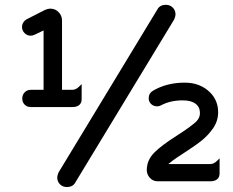

<svg xmlns="http://www.w3.org/2000/svg" viewBox="-20 -733 949 783"><path d="M578.6 -39.1Q578.6 -80.6 609.9 -111.3Q637.7 -139.6 703.1 -181.2Q750.5 -211.4 774.9 -232.4Q778.3 -235.4 780.3 -237.3Q795.4 -252.4 795.4 -271.5Q795.4 -296.4 777.8 -309.6Q759.8 -323.7 725.6 -323.7Q673.3 -323.7 635.3 -302.7Q628.4 -299.3 620.1 -299.3Q605.5 -299.8 595.9 -309.1Q586.4 -318.4 586.4 -333Q586.4 -352.5 603.5 -362.8Q659.7 -396 733.4 -396Q796.4 -396 836.9 -356Q869.6 -322.8 869.6 -275.4Q869.6 -239.7 849.1 -210Q830.1 -182.6 805.2 -162.1Q780.8 -142.1 738.5 -114.7Q696.3 -87.4 684.6 -78.4Q672.9 -69.3 666.5 -64H837.9Q852.1 -64 866.2 -78.1L875.5 -87.4V-26.4Q875.5 -11.7 867.2 -3.4Q857.4 6.3 837.9 6.3H623Q604 6.3 591.3 -7.6Q578.6 -21.5 578.6 -39.1ZM105.5 -366.7H157.7V-608.9L122.1 -591.8Q112.3 -587.4 105.5 -587.4Q90.8 -587.4 80.3 -597.9Q69.8 -608.4 69.8 -623Q69.8 -637.2 80.6 -648.4Q85.9 -653.3 92.3 -656.2L163.1 -692.4Q175.8 -697.8 184.6 -697.8Q205.6 -697.8 219.2 -683.3Q232.9 -668.9 232.9 -649.4V-366.7H275.4Q289.6 -366.7 303.7 -380.9L313 -390.1V-329.1Q313 -314.5 304.7 -306.2Q294.9 -296.4 275.4 -296.4H105.5Q90.3 -296.4 80.6 -306.2Q70.8 -315.9 70.8 -331.3Q70.8 -346.7 80.8 -356.7Q90.8 -366.7 105.5 -366.7ZM213.4 -9.3Q213.4 -16.6 218.8 -29.8L623.5 -697.3Q633.8 -713.4 656.2 -713.4Q673.3 -713.4 684.6 -702.1Q695.8 -690.9 695.8 -673.8Q695.8 -667 690.4 -653.8L285.6 13.7Q275.4 29.8 252.9 29.8Q235.8 29.8 224.6 18.6Q213.4 7.3 213.4 -9.3Z"/></svg>

Font: YuPearl-Medium
Style: Medium
Weight: 500
Designer: Max Yao
Foundry: Max-Everyday
Version: Version 1.011; ttfautohint (v1.8.3)